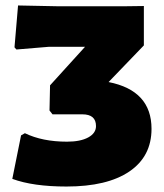

<svg xmlns="http://www.w3.org/2000/svg" viewBox="-20 -670 598 702"><path d="M223 12Q101 12 25 -16L57 -175L71 -183Q135 -152 225 -152Q274 -152 302.5 -167.5Q331 -183 331 -209Q331 -252 281 -252H172L161 -266L163 -358L291 -499H160L40 -489L33 -497L46 -650L196 -647H429L506 -648V-504L377 -370Q534 -339 534 -199Q534 -98 453 -43Q372 12 223 12Z"/></svg>

Font: Alegreya Sans Black
Style: Regular
Weight: 900
Designer: Juan Pablo del Peral
Foundry: Huerta Tipografica
Version: Version 2.007